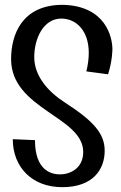

<svg xmlns="http://www.w3.org/2000/svg" viewBox="-20 -766 503 796"><path d="M446 -562C446 -611 419 -742 240 -746C70 -746 26 -621 26 -521C26 -313 325 -283 325 -136C325 -66 268 -43 229 -43C195 -43 125 -57 125 -185L33 -189C33 -73 113 10 238 10C366 10 414 -64 414 -141C414 -211 370 -263 249 -341C179 -386 122 -451 122 -529C122 -608 161 -689 234 -689C295 -689 348 -640 348 -547C348 -524 345 -498 338 -470L428 -458C446 -513 446 -562 446 -562Z"/></svg>

Font: Englebert
Style: Regular
Weight: 400
Designer: Astigmatic (AOETI)
Foundry: Astigmatic (AOETI)
Version: Version 1.000